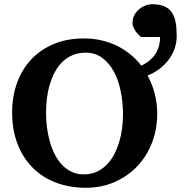

<svg xmlns="http://www.w3.org/2000/svg" viewBox="-20 -868 867 904"><path d="M559.1 -328.1Q559.1 -386.7 548.1 -439.7Q537.1 -492.7 515.1 -532.7Q493.2 -572.8 460.2 -596.4Q427.2 -620.1 383.8 -620.1Q349.1 -620.1 321.8 -608.4Q294.4 -596.7 273.7 -576.4Q252.9 -556.2 238.3 -528.8Q223.6 -501.5 214.4 -470Q205.1 -438.5 200.9 -404.5Q196.8 -370.6 196.8 -336.9Q196.8 -301.3 201.4 -266.1Q206.1 -231 215.3 -198.7Q224.6 -166.5 239.3 -138.7Q253.9 -110.8 273.4 -90.6Q293 -70.3 318.1 -58.6Q343.3 -46.9 374 -46.9Q407.2 -46.9 434.1 -58.8Q460.9 -70.8 481.4 -91.3Q502 -111.8 516.6 -139.2Q531.2 -166.5 540.8 -197.8Q550.3 -229 554.7 -262.5Q559.1 -295.9 559.1 -328.1ZM812 -698.2Q812 -667.5 802.2 -639.4Q792.5 -611.3 774.4 -587.2Q756.3 -563 731.2 -543.9Q706.1 -524.9 674.8 -512.2Q696.8 -472.2 708.5 -427Q720.2 -381.8 720.2 -332Q720.2 -260.3 696 -197Q671.9 -133.8 627.4 -86.4Q583 -39.1 521 -11.5Q459 16.1 383.8 16.1Q309.1 16.1 245.4 -7.6Q181.6 -31.2 135.5 -76.7Q89.4 -122.1 63.2 -188.5Q37.1 -254.9 37.1 -339.8Q37.1 -413.6 60.1 -477.3Q83 -541 126.2 -587.4Q169.4 -633.8 232.2 -660.4Q294.9 -687 375 -687Q418.5 -687 457.8 -678Q497.1 -668.9 531 -652.3Q564.9 -635.7 593.8 -612.1Q622.6 -588.4 645 -559.1Q668.9 -569.8 685.8 -584.5Q702.6 -599.1 713.4 -616.7Q724.1 -634.3 729 -653.8Q733.9 -673.3 733.9 -693.8H644Q632.8 -703.1 624 -713.9Q616.2 -723.1 610.1 -735.4Q604 -747.6 604 -761.2Q604 -780.8 612.5 -796.6Q621.1 -812.5 634.3 -824Q647.5 -835.4 664.1 -841.8Q680.7 -848.1 696.8 -848.1Q731.4 -848.1 753.7 -838.4Q775.9 -828.6 788.8 -809.8Q801.8 -791 806.9 -762.9Q812 -734.9 812 -698.2Z"/></svg>

Font: Charis SIL
Style: Bold
Weight: 700
Foundry: SIL International
Version: Version 4.112